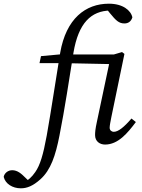

<svg xmlns="http://www.w3.org/2000/svg" viewBox="-189 -770 767 1040"><path d="M-76 250C-44 250 -11 238 30 201C86 151 112 72 133 -35C162 -181 186 -342 209 -485C236 -646 305 -711 408 -713V-731H387V-723L407 -698C439 -659 455 -643 485 -643C505 -643 521 -653 528 -676C520 -714 476 -750 401 -750C274 -750 169 -669 137 -484C111 -327 91 -187 64 -35C45 69 28 125 2 162C-17 190 -37 206 -56 217V220H-26V217L-51 193C-73 171 -94 152 -123 152C-145 152 -165 167 -169 188C-160 226 -121 250 -76 250ZM380 13C451 13 502 -49 547 -109L523 -128C482 -80 451 -56 427 -56C416 -56 405 -64 405 -78C405 -89 409 -110 414 -135L485 -478L472 -488L428 -475H165V-478L33 -466L25 -428H156L402 -423L336 -111C327 -70 326 -53 326 -38C326 -4 352 13 380 13Z"/></svg>

Font: Source Serif 4 Variable
Style: Italic
Weight: 400
Italic angle: -12°
Designer: Frank Grießhammer
Foundry: Adobe Systems Incorporated
Version: Version 4.004;hotconv 1.0.116;makeotfexe 2.5.65601